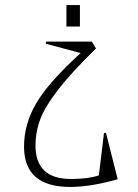

<svg xmlns="http://www.w3.org/2000/svg" viewBox="-20 -513 542 752"><path d="M258.8 188Q325.7 188 367.2 173.8L387.2 8.8L395 6.8L440.9 189Q335.4 219.2 254.9 219.2Q75.7 219.2 74.2 64Q73.2 -25.4 121.8 -108.4Q170.4 -191.4 295.9 -305.2L159.2 -341.8L161.1 -350.1H339.8L356 -323.2Q261.2 -230.5 210 -164.8Q158.7 -99.1 139.2 -49.8Q119.6 -0.5 119.1 55.2Q118.2 120.1 152.6 154.1Q187 188 258.8 188ZM240.2 -409.2V-493.2H293V-409.2Z"/></svg>

Font: Halibut Thin
Style: Regular
Weight: 250
Designer: Matteo Maggi
Foundry: Collletttivo
Version: Version 3.080 | FøM Fix